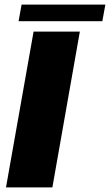

<svg xmlns="http://www.w3.org/2000/svg" viewBox="-20 -812 476 832"><path d="M6 0H207L326 -675H125.5ZM60.5 -720H423.5L436.5 -792H73.5Z"/></svg>

Font: Anybody Thin ExtraBold
Style: Italic
Weight: 800
Italic angle: -10°
Version: Version 1.113;gftools[0.9.25]